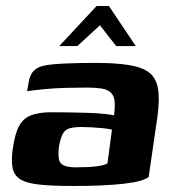

<svg xmlns="http://www.w3.org/2000/svg" viewBox="-20 -613 574 638"><path d="M224 5Q154 5 111.5 0.5Q69 -4 48 -17Q27 -30 22 -54Q17 -78 22 -116Q29 -167 43 -193.5Q57 -220 83.5 -230Q110 -240 151 -240Q177 -240 209 -239.5Q241 -239 272.5 -238Q304 -237 327 -234.5Q350 -232 359 -230Q363 -261 360.5 -279Q358 -297 347 -306.5Q336 -316 316.5 -319Q297 -322 268 -322Q234 -322 198.5 -321Q163 -320 130.5 -317Q98 -314 70 -310L75 -338Q79 -365 92.5 -378Q106 -391 127 -395Q150 -400 196.5 -402Q243 -404 296 -404Q363 -404 407.5 -397Q452 -390 475.5 -372Q499 -354 505 -318.5Q511 -283 503 -224L474 -25Q456 -10 391.5 -2.5Q327 5 224 5ZM232 -57Q272 -57 298.5 -60Q325 -63 337 -70L352 -182Q342 -185 322.5 -187Q303 -189 283.5 -190Q264 -191 252 -191Q228 -191 212.5 -187Q197 -183 189 -169Q181 -155 176 -126Q173 -101 175.5 -85.5Q178 -70 191.5 -63.5Q205 -57 232 -57ZM177 -460 301 -593H342L431 -460H366L312 -529L237 -460Z"/></svg>

Font: Genos Thin
Style: Bold Italic
Weight: 700
Italic angle: -8°
Version: Version 1.010